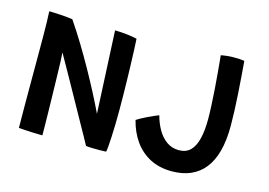

<svg xmlns="http://www.w3.org/2000/svg" viewBox="-89 -824 1408 1006"><g transform="rotate(15 615.0 -321.5)"><path d="M203 3Q181.5 3 156.2 2Q131 1 109 -0.5Q87 -2 74 -3Q74 -10.5 73.8 -40.2Q73.5 -70 73.2 -114Q73 -158 73 -209.8Q73 -261.5 73 -314.5Q73 -367.5 73 -414.5Q73 -458 72.8 -500Q72.5 -542 71.8 -577Q71 -612 69.5 -634.5Q78 -634.5 94.5 -633.8Q111 -633 130.2 -632Q149.5 -631 167.2 -629.2Q185 -627.5 197 -625.5Q233.5 -572 268.8 -514Q304 -456 336.8 -397.5Q369.5 -339 398.2 -283.8Q427 -228.5 450 -180L428.5 -627Q441 -627 458 -626Q475 -625 492.8 -623Q510.5 -621 525.2 -618.5Q540 -616 548.5 -613.5Q550 -587.5 551.5 -551.8Q553 -516 554.2 -475Q555.5 -434 556.5 -391.2Q557.5 -348.5 558 -307.2Q558.5 -266 558.5 -231Q558.5 -192 557.8 -154Q557 -116 555.2 -84.2Q553.5 -52.5 551.8 -30.5Q550 -8.5 547.5 -1Q536 -0.5 523.8 -0.2Q511.5 0 499 0Q482 0 465.8 -0.5Q449.5 -1 438 -3Q432 -14.5 416 -43.5Q400 -72.5 377.2 -113Q354.5 -153.5 329 -199.5Q303.5 -245.5 277.8 -291.5Q252 -337.5 229.8 -377.2Q207.5 -417 192 -444Q193.5 -429.5 194.8 -395.8Q196 -362 197 -317.2Q198 -272.5 199.2 -223.8Q200.5 -175 201.2 -129.2Q202 -83.5 202.5 -48.5Q203 -13.5 203 3ZM905.5 9.5Q838 9.5 787 -17.2Q736 -44 702.5 -91.5Q669 -139 653.5 -201.5Q661 -206.5 675.5 -214.5Q690 -222.5 707 -230.8Q724 -239 740.2 -246.2Q756.5 -253.5 767.5 -257.5Q778 -217 797.8 -182.5Q817.5 -148 846.5 -127.5Q875.5 -107 913 -107Q952 -107 975.2 -130.2Q998.5 -153.5 1009.2 -197.5Q1020 -241.5 1020 -302.5Q1020 -333.5 1018 -376Q1016 -418.5 1012.8 -464Q1009.5 -509.5 1006 -549.2Q1002.5 -589 1000 -615Q997.5 -641 997 -644.5Q1011.5 -647.5 1030 -649.5Q1048.5 -651.5 1065 -651.5Q1082.5 -651.5 1096.8 -650.8Q1111 -650 1124 -648Q1127 -615 1130.2 -570Q1133.5 -525 1136.8 -475.8Q1140 -426.5 1141.8 -380.5Q1143.5 -334.5 1143.5 -300Q1143.5 -221.5 1128 -163.2Q1112.5 -105 1082 -66.8Q1051.5 -28.5 1007.2 -9.5Q963 9.5 905.5 9.5Z"/></g></svg>

Font: Grandstander Thin Medium
Style: Regular
Weight: 500
Version: Version 1.200